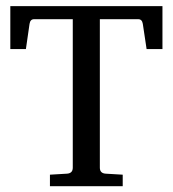

<svg xmlns="http://www.w3.org/2000/svg" viewBox="-20 -644 579 644"><path d="M524.9 -479.5H471.7L459 -564Q456.5 -579.6 443.8 -579.6H314.9V-81.5Q314.9 -63 334 -61.5L391.6 -58.1V-19.5H147.5V-58.1L205.1 -61.5Q224.1 -63 224.1 -81.5V-579.6H94.2Q81.5 -579.6 79.1 -564L66.9 -479.5H14.6V-623.5H524.9Z"/></svg>

Font: Annapurna SIL
Style: Regular
Weight: 400
Designer: Peter Martin, Annie Olsen
Foundry: SIL International
Version: Version 2.000